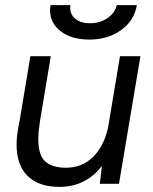

<svg xmlns="http://www.w3.org/2000/svg" viewBox="-20 -720 598 752"><path d="M379 -70Q316 12 212 12Q133 12 89 -30Q45 -72 45 -154Q45 -183 51 -216L55 -242H56L99 -500H179L136 -242Q130 -203 130 -175Q130 -111 158 -87Q186 -63 238 -63Q300 -63 343 -104Q386 -145 403 -219L450 -500H530L446 0H371ZM176 -680Q176 -686 178 -700H256L255 -690Q255 -662 276 -645.5Q297 -629 332 -629Q372 -629 401.5 -649.5Q431 -670 437 -700H516Q506 -639 454 -602Q402 -565 330 -565Q261 -565 218.5 -597Q176 -629 176 -680Z"/></svg>

Font: Oak Sans
Style: Italic
Weight: 400
Italic angle: -9.49998°
Foundry: Erik Kennedy, Walven
Version: Version 1.000